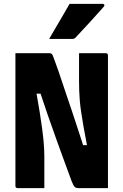

<svg xmlns="http://www.w3.org/2000/svg" viewBox="-20 -976 640 996"><path d="M210 0Q176 0 141 0Q106 0 71 0Q68 0 65.5 -1.5Q63 -3 61.5 -5Q60 -7 60 -11Q60 -85 60 -158.5Q60 -232 60 -305.5Q60 -379 60 -453Q60 -527 60 -600Q60 -625 60 -650Q60 -675 60 -700Q82 -700 115 -700Q148 -700 181 -700Q214 -700 236 -700Q242 -700 246 -698Q250 -696 254 -687.5Q258 -679 265 -658Q274 -634 283.5 -606.5Q293 -579 303.5 -547Q314 -515 326.5 -478.5Q339 -442 353 -400.5Q367 -359 382.5 -311Q398 -263 416 -208L383 -223H453L433 -213Q421 -274 413.5 -318Q406 -362 401 -395Q396 -428 394 -453.5Q392 -479 391 -503Q390 -527 390 -554Q390 -591 390 -627Q390 -663 390 -700Q425 -700 460 -700Q495 -700 529 -700Q534 -700 537 -697Q540 -694 540 -689Q540 -616 540 -542Q540 -468 540 -394.5Q540 -321 540 -247.5Q540 -174 540 -100Q540 -75 540 -50Q540 -25 540 0Q519 0 489 0Q459 0 431 0Q403 0 388 0Q376 0 369 -5Q362 -10 352 -35Q334 -84 314 -138.5Q294 -193 273 -251.5Q252 -310 230 -373Q208 -436 186 -503L220 -490H147L168 -500Q179 -437 186.5 -390.5Q194 -344 198.5 -310Q203 -276 205.5 -250.5Q208 -225 209 -204Q210 -183 210 -163Q210 -123 210 -82Q210 -41 210 0ZM341 -956Q383 -956 407.5 -956Q432 -956 455 -956Q478 -956 513 -956Q519 -956 521 -951.5Q523 -947 519 -942Q500 -921 484.5 -903.5Q469 -886 453 -868.5Q437 -851 417.5 -830Q398 -809 371 -780Q369 -778 365 -776Q361 -774 355 -774Q324 -774 304.5 -774Q285 -774 269.5 -774Q254 -774 235 -774Q253 -805 270.5 -835Q288 -865 306 -895.5Q324 -926 341 -956Z"/></svg>

Font: Recursive Monospace ExtraBold
Style: Regular
Weight: 800
Version: Version 1.047